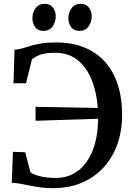

<svg xmlns="http://www.w3.org/2000/svg" viewBox="-20 -973 690 1004"><path d="M258 11Q223 11 193 7Q163 3 136.5 -2.5Q110 -8 86.5 -12.2Q63 -16.5 41.5 -17L47.5 -179L112 -177L139 -72.5Q151 -61.5 186.8 -52Q222.5 -42.5 273.5 -42.5Q322.5 -42.5 362.8 -63.8Q403 -85 432 -125.2Q461 -165.5 476.8 -222.8Q492.5 -280 493 -352L166 -341.5V-414.5L491.5 -408.5Q485.5 -491 459.2 -556Q433 -621 385.8 -659Q338.5 -697 268.5 -697Q217.5 -697 190.8 -687Q164 -677 147 -662.5L116 -537.5H50.5L56 -713Q77.5 -714.5 97.2 -720.2Q117 -726 140.5 -733.2Q164 -740.5 195.8 -745.8Q227.5 -751 273.5 -751Q357.5 -751 421.8 -724.5Q486 -698 529.8 -648.8Q573.5 -599.5 596 -529.8Q618.5 -460 618.5 -373.5Q618.5 -287.5 593 -217Q567.5 -146.5 520 -95.5Q472.5 -44.5 406.2 -16.8Q340 11 258 11ZM206 -811.5Q179 -811.5 164.2 -831Q149.5 -850.5 149.5 -877Q149.5 -906.5 166 -929.8Q182.5 -953 214 -953H215Q242 -953 256.8 -933.5Q271.5 -914 271.5 -887.5Q271.5 -858 255 -834.8Q238.5 -811.5 207 -811.5ZM394 -811.5Q367 -811.5 352.2 -831Q337.5 -850.5 337.5 -877Q337.5 -906.5 354 -929.8Q370.5 -953 402 -953H403Q430 -953 444.8 -933.5Q459.5 -914 459.5 -887.5Q459.5 -858 443 -834.8Q426.5 -811.5 395 -811.5Z"/></svg>

Font: Merriweather 28pt Medium
Style: Regular
Weight: 500
Version: Version 2.100